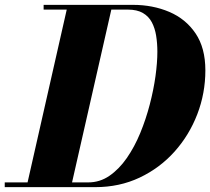

<svg xmlns="http://www.w3.org/2000/svg" viewBox="-58 -770 866 790"><path d="M-38.5 0V-19.5H305Q353 -19.5 392.5 -46.8Q432 -74 463.8 -119.8Q495.5 -165.5 519 -222.5Q542.5 -279.5 558.2 -340Q574 -400.5 581.8 -456.8Q589.5 -513 589.5 -557Q589.5 -591.5 584.5 -622.8Q579.5 -654 566.8 -678.2Q554 -702.5 530 -716.5Q506 -730.5 468 -730.5H121.5V-750H489Q570.5 -750 638.2 -721.2Q706 -692.5 746.5 -632.8Q787 -573 787 -480.5Q787 -386.5 753.8 -300Q720.5 -213.5 660 -146Q599.5 -78.5 516.5 -39.2Q433.5 0 334 0ZM51 0 221 -750H404.5L234 0Z"/></svg>

Font: Bodoni Moda 11pt ExtraBold
Style: Italic
Weight: 800
Italic angle: -13°
Version: Version 2.004